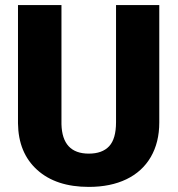

<svg xmlns="http://www.w3.org/2000/svg" viewBox="-20 -731 705 761"><path d="M611.3 -710.9V-245.6Q611.3 -166.5 577.6 -108.6Q543.9 -50.8 481 -20.5Q418 9.8 332 9.8Q202.1 9.8 127.4 -57.6Q52.7 -125 51.3 -242.2V-710.9H223.6V-238.8Q226.6 -122.1 332 -122.1Q385.3 -122.1 412.6 -151.4Q439.9 -180.7 439.9 -246.6V-710.9Z"/></svg>

Font: Roboto
Style: Regular
Weight: 900
Designer: Google
Version: Version 2.001171; 2014